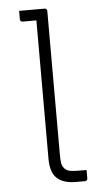

<svg xmlns="http://www.w3.org/2000/svg" viewBox="-54 -785 457 821"><g transform="rotate(-5 175.0 -375.0)"><path d="M60 -750Q69 -750 81.5 -750Q94 -750 108 -750Q122 -750 134.5 -750Q147 -750 156 -750Q165 -750 169 -750Q173 -750 175 -748.5Q177 -747 178.5 -745Q180 -743 180 -739Q180 -701 180 -639Q180 -577 180 -504Q180 -431 180 -358Q180 -285 180 -223Q180 -161 180 -123Q180 -98 182.5 -84.5Q185 -71 195 -61Q205 -51 221.5 -49Q238 -47 256 -47Q262 -47 267.5 -47Q273 -47 276 -47H288Q288 -38 288 -29Q288 -20 288 -11Q288 -7 286.5 -5Q285 -3 283 -1.5Q281 0 277 0Q274 0 268.5 0Q263 0 256 0Q249 0 239 0Q211 0 190.5 -6.5Q170 -13 156.5 -26Q143 -39 136.5 -59.5Q130 -80 130 -108Q130 -149 130 -210.5Q130 -272 130 -342.5Q130 -413 130 -482.5Q130 -552 130 -610Q130 -668 130 -703H119Q115 -703 105 -703Q95 -703 85.5 -703Q76 -703 71 -703Q66 -703 63 -706Q60 -709 60 -714Q60 -723 60 -732Q60 -741 60 -750Z"/></g></svg>

Font: Recursive Sans Linear Light
Style: Regular
Weight: 300
Version: Version 1.085